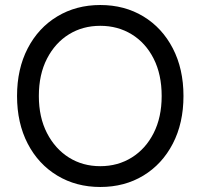

<svg xmlns="http://www.w3.org/2000/svg" viewBox="-20 -733 800 766"><path d="M380 13Q284 13 208.5 -32.5Q133 -78 90.5 -160Q48 -242 48 -350Q48 -458 90.5 -540Q133 -622 208.5 -667.5Q284 -713 380 -713Q477 -713 552 -667.5Q627 -622 669.5 -540Q712 -458 712 -350Q712 -242 669.5 -160Q627 -78 552 -32.5Q477 13 380 13ZM380 -70Q450 -70 505.5 -104.5Q561 -139 593 -202Q625 -265 625 -350Q625 -436 593 -499Q561 -562 505.5 -596Q450 -630 380 -630Q310 -630 255 -596Q200 -562 167.5 -499Q135 -436 135 -350Q135 -265 167.5 -202Q200 -139 255 -104.5Q310 -70 380 -70Z"/></svg>

Font: Fustat Medium
Style: Regular
Weight: 500
Designer: Mohamed Gaber, Khaled Hosny, Laura Garcia Mut
Foundry: Kief Type Foundry, Alif Type Foundry, Hard Type Foundry
Version: Version 1.007